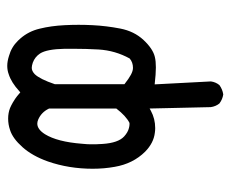

<svg xmlns="http://www.w3.org/2000/svg" viewBox="-74 -444 647 540"><g transform="rotate(-90 250.0 -173.5)"><path d="M283.2 -62.5Q313 -59.1 330.8 -59.1Q348.6 -59.1 360.4 -62Q383.3 -67.4 408 -93.8Q432.6 -120.1 440.2 -159.4Q447.8 -198.7 449.7 -237.3Q450.7 -256.8 450.7 -276.4Q450.7 -295.9 449.7 -315.4Q447.8 -354 439.9 -385.7Q432.6 -417 412.1 -440.4L406.2 -446.8Q388.2 -465.3 363.3 -472.2Q348.1 -477.1 335.4 -477.1Q322.8 -477.1 312 -473.1Q288.6 -465.8 263.7 -442.9L260.7 -440.4Q249 -450.7 242.7 -454.8Q236.3 -459 232.2 -461.4Q228 -463.9 224.1 -465.8Q220.2 -467.8 216.8 -469.2Q203.1 -474.6 186.8 -474.6Q170.4 -474.6 154.8 -469.2Q131.3 -461.9 106.7 -434.3Q82 -406.7 66.4 -362.8Q45.9 -303.7 45.9 -236.8Q45.9 -204.6 51.3 -174.8Q60.1 -123.5 93.8 -89.4Q118.2 -65.4 147 -62Q153.8 -61 160.2 -61Q186.5 -61 209 -73.2L215.3 -76.7L219.2 95.2Q221.2 109.4 229.5 119.6Q241.2 128.4 254.9 130.4Q269 128.4 281.2 119.6Q289.6 109.4 291.5 95.7ZM329.6 -123.5Q321.3 -123.5 310.5 -129.2Q299.8 -134.8 283.7 -147.5V-343.3Q297.9 -385.3 312 -399.9Q320.8 -408.2 329.6 -408.2Q335.4 -408.2 344.2 -405.3Q360.4 -399.4 370.1 -384.8Q382.3 -365.7 383.3 -315.4Q383.3 -303.2 383.3 -291Q383.3 -254.9 381.3 -220.2Q378.4 -173.3 356 -132.8Q345.2 -123.5 329.6 -123.5ZM174.8 -133.3Q172.9 -133.3 169.7 -133.3Q166.5 -133.3 160.6 -134.8Q148.4 -137.7 136.7 -148.4Q118.7 -165 115.7 -208.5Q114.7 -221.2 114.7 -228.5Q114.7 -235.8 114.7 -243.9Q114.7 -252 116.2 -267.1Q121.6 -336.4 143.1 -371.1Q156.7 -392.6 172.9 -392.6Q178.2 -392.6 184.1 -390.1Q204.6 -381.3 214.8 -360.4L215.3 -359.4V-170.4Q194.3 -143.1 174.8 -133.3Z"/></g></svg>

Font: Bakudai
Style: Light
Weight: 300
Version: Version 1.48